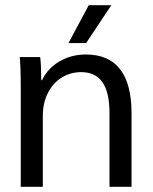

<svg xmlns="http://www.w3.org/2000/svg" viewBox="-20 -720 589 740"><path d="M56 0ZM60 -374Q60 -469 56 -500H135Q139 -467 139 -411H142Q164 -457 209.5 -483.5Q255 -510 311 -510Q399 -510 443 -453Q487 -396 487 -283V0H402V-284Q402 -364 375 -403Q348 -442 293 -442Q251 -442 217 -420.5Q183 -399 164 -360.5Q145 -322 145 -274V0H60ZM322 -700H409L312 -554H244Z"/></svg>

Font: Sarabun
Style: Regular
Weight: 400
Designer: Suppakit Chalermlarp | Katatrad Co.,Ltd.
Foundry: Cadson Demak Co.,Ltd.
Version: Version 1.000; ttfautohint (v1.6)